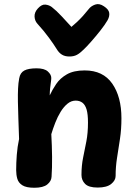

<svg xmlns="http://www.w3.org/2000/svg" viewBox="-20 -890 657 924"><path d="M72.4 -512.9Q77 -540 97 -550.6Q117 -561.2 156.1 -561.2Q193.6 -561.2 210.2 -546.1Q226.8 -531 226.8 -515Q226.8 -506.9 224.8 -494Q222.8 -481.1 221.2 -465.2Q219.6 -449.3 219.3 -431Q231.6 -457.7 250.4 -485.7Q269.3 -513.7 302.1 -532.4Q334.9 -551.1 387.7 -551.1Q475.9 -551.1 520.2 -487.6Q564.4 -424.1 564.4 -320.9Q564.4 -268.3 557.4 -221.8Q550.4 -175.2 543.4 -131.4Q536.4 -87.7 536.4 -43.2Q536.4 -21.9 515.2 -4.7Q493.9 12.6 450 12.6Q406.9 12.6 389.5 -5.1Q372.1 -22.7 372.1 -48.1Q372.1 -93.2 380 -131.6Q387.9 -170 395.7 -210.2Q403.4 -250.3 403.4 -300.3Q403.4 -340.1 396.8 -362.8Q390.1 -385.4 376.8 -395.6Q363.4 -405.8 344.2 -405.8Q322.7 -405.8 304.6 -390.8Q286.6 -375.9 271.9 -352.1Q257.2 -328.2 246.1 -299.7Q234.9 -271.2 226.9 -244.3Q230 -189.3 230.6 -135.3Q231.1 -81.2 228.1 -39.1Q227.1 -18.2 207.5 -2.3Q187.9 13.6 145.1 13.6Q106.4 13.6 87.7 1.7Q68.9 -10.2 63.3 -29.6Q57.8 -49 57.8 -71Q57.8 -106 60.8 -145Q63.8 -184 71.8 -221Q70 -275.7 68.4 -319.9Q66.9 -364.1 66.2 -400Q65.6 -435.9 66.9 -463.7Q68.2 -491.6 72.4 -512.9ZM406.6 -845.9Q417.6 -860.7 437.7 -867.9Q457.8 -875.2 480.3 -859.7Q503 -845 505.6 -828.3Q508.1 -811.6 497.8 -792.9Q485.1 -770.9 463.3 -743.3Q441.6 -715.8 419.6 -690.8Q397.7 -665.9 382.3 -651.3Q365.3 -634.3 350.3 -626.2Q335.2 -618.1 314.1 -618.1Q292.4 -618.1 277.9 -627.1Q263.3 -636.1 253.2 -653.3Q240.3 -674.4 215.9 -707.9Q191.4 -741.4 159.8 -776.1Q147.4 -789.7 146.3 -810.1Q145.2 -830.6 162.2 -849.3Q180.9 -869.8 198.5 -867.8Q216.1 -865.9 228.9 -856.4Q251.4 -839 276.7 -811.7Q302 -784.3 323.8 -760.6Q335.4 -770.2 349.9 -783.6Q364.3 -797 379.2 -813.4Q394 -829.9 406.6 -845.9Z"/></svg>

Font: Playpen Sans
Style: Regular
Weight: 400
Designer: Laura Meseguer, Veronika Burian, José Scaglione, Kostas Bartsokas, Vera Evstafieva, Tom Grace, Yorlmar Campos
Foundry: TypeTogether
Version: Version 2.000